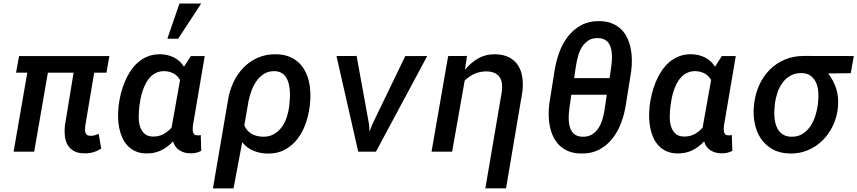

<svg xmlns="http://www.w3.org/2000/svg" viewBox="-20 -838 4738 1061"><path d="M568.4 -436.5H500.5L451.2 -143.1Q450.2 -132.8 450 -122.6Q449.7 -112.3 452.4 -104.5Q455.1 -96.7 461.7 -92Q468.3 -87.4 481.4 -87.4Q493.2 -87.4 503.7 -90.6Q514.2 -93.8 525.4 -98.1L539.1 -17.1Q517.1 -2.9 493.9 3.7Q470.7 10.3 444.3 9.3Q409.7 8.8 387.9 -3.7Q366.2 -16.1 354 -36.6Q341.8 -57.1 338.6 -84.5Q335.4 -111.8 338.4 -142.6L386.7 -436.5H244.6L168.9 0H55.2L130.9 -436.5H68.8L85.4 -528.3H584.5Z M1111.3 -528.3 1046.4 -146Q1045.4 -138.7 1044.9 -129.2Q1044.4 -119.6 1045.9 -111.3Q1047.4 -103 1052.2 -96.9Q1057.1 -90.8 1067.4 -90.3Q1072.8 -89.4 1078.4 -90.1Q1084 -90.8 1089.4 -91.8L1092.3 -4.4Q1064.9 9.8 1034.2 9.3Q1016.6 9.3 1001.2 5.4Q985.8 1.5 972.9 -6.6Q960 -14.6 950.7 -26.9Q941.4 -39.1 936.5 -56.6Q906.2 -24.4 869.9 -6.8Q833.5 10.7 788.1 9.8Q753.9 9.3 728.5 -2.2Q703.1 -13.7 685.1 -33Q667 -52.2 655.8 -77.4Q644.5 -102.5 638.9 -130.6Q633.3 -158.7 632.6 -188Q631.8 -217.3 634.8 -245.1L635.7 -255.9Q639.6 -287.1 647.9 -320.6Q656.2 -354 669.4 -385.7Q682.6 -417.5 701.2 -445.6Q719.7 -473.6 744.1 -494.6Q768.6 -515.6 799.3 -527.3Q830.1 -539.1 867.7 -538.1Q907.7 -537.1 941.2 -520.5Q974.6 -503.9 996.6 -469.7L1034.7 -528.3ZM749.5 -243.7Q747.1 -220.7 746.6 -193.4Q746.1 -166 752.9 -141.8Q759.8 -117.7 776.4 -101.1Q793 -84.5 823.7 -83.5Q856 -82.5 881.6 -95.9Q907.2 -109.4 928.2 -132.8L930.7 -147L975.1 -396.5Q960.9 -420.4 939 -432.1Q917 -443.8 889.2 -444.8Q864.7 -445.3 845.5 -436.8Q826.2 -428.2 811.8 -413.6Q797.4 -398.9 786.9 -379.4Q776.4 -359.9 769 -338.4Q761.7 -316.9 757.3 -294.9Q752.9 -272.9 750.5 -253.9ZM971.7 -818.4H1091.8L964.4 -624H904.8Z M1691.4 -250Q1685.5 -201.7 1668.9 -154.5Q1652.3 -107.4 1623.8 -70.3Q1595.2 -33.2 1554 -10.7Q1512.7 11.7 1457.5 10.7Q1416 9.8 1380.1 -5.1Q1344.2 -20 1318.4 -52.2L1270.5 203.1H1156.7L1239.3 -280.8Q1247.1 -333.5 1268.8 -380.9Q1290.5 -428.2 1324.7 -463.6Q1358.9 -499 1405.3 -519.3Q1451.7 -539.6 1508.8 -538.1Q1547.4 -537.1 1577.1 -525.4Q1606.9 -513.7 1628.7 -493.9Q1650.4 -474.1 1664.6 -447.8Q1678.7 -421.4 1686.3 -390.9Q1693.8 -360.4 1695.1 -326.9Q1696.3 -293.5 1692.9 -260.3ZM1579.1 -259.8Q1581.1 -276.4 1582 -296.4Q1583 -316.4 1581.5 -336.7Q1580.1 -356.9 1575.4 -376.2Q1570.8 -395.5 1561 -410.6Q1551.3 -425.8 1535.6 -435.1Q1520 -444.3 1497.1 -444.8Q1463.4 -445.3 1438.7 -429.7Q1414.1 -414.1 1397 -389.4Q1379.9 -364.7 1369.1 -334.7Q1358.4 -304.7 1353 -277.3L1349.6 -273.9L1352.5 -274.4L1330.1 -144.5Q1344.7 -112.8 1370.8 -98.1Q1397 -83.5 1431.6 -82.5Q1466.8 -81.5 1492.7 -96.2Q1518.6 -110.8 1536.4 -134.8Q1554.2 -158.7 1564.2 -189Q1574.2 -219.2 1578.1 -249.5Z M2020 -147.5 2022 -110.4 2037.6 -151.4 2219.7 -528.3H2340.8L2057.6 0H1959.5L1839.4 -528.3L1950.7 -528.8Z M2560.5 -528.8 2549.3 -451.7Q2581.1 -491.7 2622.8 -515.4Q2664.6 -539.1 2716.8 -538.1Q2762.7 -537.1 2793.5 -521Q2824.2 -504.9 2842.3 -477.3Q2860.4 -449.7 2866 -412.8Q2871.6 -376 2867.2 -334L2776.4 202.6H2662.1L2753.4 -333.5Q2756.3 -357.4 2753.4 -377.2Q2750.5 -397 2741 -411.4Q2731.4 -425.8 2714.4 -434.1Q2697.3 -442.4 2671.9 -443.4Q2635.3 -444.3 2604.5 -431.2Q2573.7 -418 2547.9 -392.6L2478.5 0H2364.7L2456.5 -528.3Z M3439 -262.7Q3431.2 -210.4 3413.1 -160.9Q3395 -111.3 3364.7 -72.8Q3334.5 -34.2 3290.8 -11.2Q3247.1 11.7 3187.5 10.3Q3149.9 9.3 3121.3 -2.4Q3092.8 -14.2 3072.5 -33.7Q3052.2 -53.2 3039.1 -79.3Q3025.9 -105.5 3019.3 -135.5Q3012.7 -165.5 3012 -197.8Q3011.2 -230 3015.1 -262.2L3044.4 -446.3Q3052.2 -498 3070.3 -547.9Q3088.4 -597.7 3118.7 -636.7Q3148.9 -675.8 3192.9 -699.2Q3236.8 -722.7 3296.4 -721.2Q3334.5 -720.2 3363 -708.3Q3391.6 -696.3 3412.1 -676.5Q3432.6 -656.7 3445.3 -630.4Q3458 -604 3464.6 -573.7Q3471.2 -543.5 3471.7 -510.7Q3472.2 -478 3468.3 -446.3ZM3333 -314.5H3137.2L3126.5 -240.2Q3124.5 -225.1 3123.3 -207.8Q3122.1 -190.4 3123 -173.1Q3124 -155.8 3127.9 -139.9Q3131.8 -124 3140.1 -111.6Q3148.4 -99.1 3162.1 -91.3Q3175.8 -83.5 3196.8 -82.5Q3230 -81.1 3252.4 -95.5Q3274.9 -109.9 3289.1 -133.1Q3303.2 -156.2 3310.8 -184.6Q3318.4 -212.9 3322.3 -240.2ZM3152.8 -406.2H3348.6L3357.9 -469.7Q3359.9 -485.4 3361.1 -502.7Q3362.3 -520 3361.3 -537.1Q3360.4 -554.2 3356.4 -570.3Q3352.5 -586.4 3344 -598.9Q3335.4 -611.3 3321.5 -618.9Q3307.6 -626.5 3287.1 -627.4Q3253.9 -628.9 3231.7 -614.5Q3209.5 -600.1 3195.3 -576.9Q3181.2 -553.7 3173.6 -525.1Q3166 -496.6 3162.1 -469.7Z M4045.9 -528.3 3981 -146Q3980 -138.7 3979.5 -129.2Q3979 -119.6 3980.5 -111.3Q3981.9 -103 3986.8 -96.9Q3991.7 -90.8 4002 -90.3Q4007.3 -89.4 4012.9 -90.1Q4018.6 -90.8 4023.9 -91.8L4026.9 -4.4Q3999.5 9.8 3968.8 9.3Q3951.2 9.3 3935.8 5.4Q3920.4 1.5 3907.5 -6.6Q3894.5 -14.6 3885.3 -26.9Q3876 -39.1 3871.1 -56.6Q3840.8 -24.4 3804.4 -6.8Q3768.1 10.7 3722.7 9.8Q3688.5 9.3 3663.1 -2.2Q3637.7 -13.7 3619.6 -33Q3601.6 -52.2 3590.3 -77.4Q3579.1 -102.5 3573.5 -130.6Q3567.9 -158.7 3567.1 -188Q3566.4 -217.3 3569.3 -245.1L3570.3 -255.9Q3574.2 -287.1 3582.5 -320.6Q3590.8 -354 3604 -385.7Q3617.2 -417.5 3635.7 -445.6Q3654.3 -473.6 3678.7 -494.6Q3703.1 -515.6 3733.9 -527.3Q3764.6 -539.1 3802.2 -538.1Q3842.3 -537.1 3875.7 -520.5Q3909.2 -503.9 3931.2 -469.7L3969.2 -528.3ZM3684.1 -243.7Q3681.6 -220.7 3681.2 -193.4Q3680.7 -166 3687.5 -141.8Q3694.3 -117.7 3710.9 -101.1Q3727.5 -84.5 3758.3 -83.5Q3790.5 -82.5 3816.2 -95.9Q3841.8 -109.4 3862.8 -132.8L3865.2 -147L3909.7 -396.5Q3895.5 -420.4 3873.5 -432.1Q3851.6 -443.8 3823.7 -444.8Q3799.3 -445.3 3780 -436.8Q3760.7 -428.2 3746.3 -413.6Q3731.9 -398.9 3721.4 -379.4Q3710.9 -359.9 3703.6 -338.4Q3696.3 -316.9 3691.9 -294.9Q3687.5 -272.9 3685.1 -253.9Z M4681.2 -433.6 4556.2 -432.1Q4587.4 -392.1 4601.3 -346.7Q4615.2 -301.3 4610.8 -250.5L4609.9 -239.7Q4604 -187.5 4581.8 -141.6Q4559.6 -95.7 4524.9 -61.5Q4490.2 -27.3 4443.8 -7.8Q4397.5 11.7 4343.3 10.3Q4287.1 8.8 4247.3 -14.2Q4207.5 -37.1 4183.3 -74.2Q4159.2 -111.3 4150.1 -158.9Q4141.1 -206.5 4146.5 -257.3L4147.9 -268.1Q4154.8 -322.8 4176.8 -370.4Q4198.7 -418 4233.9 -453.1Q4269 -488.3 4316.4 -508.5Q4363.8 -528.8 4421.4 -528.8L4698.2 -528.3ZM4261.2 -255.4Q4259.3 -237.8 4258.8 -218.3Q4258.3 -198.7 4260.7 -179.7Q4263.2 -160.6 4269.3 -143.3Q4275.4 -126 4286.1 -112.8Q4296.9 -99.6 4313 -91.3Q4329.1 -83 4352.1 -82.5Q4388.2 -81.5 4414.3 -97.9Q4440.4 -114.3 4458 -140.1Q4475.6 -166 4485.6 -198Q4495.6 -230 4499.5 -259.8L4500.5 -270Q4503.4 -295.9 4502.2 -324.5Q4501 -353 4491.5 -377Q4481.9 -400.9 4462.6 -417Q4443.4 -433.1 4410.6 -434.1Q4375.5 -435.1 4349.1 -420.4Q4322.8 -405.8 4304.9 -381.6Q4287.1 -357.4 4276.6 -326.9Q4266.1 -296.4 4262.2 -266.1Z"/></svg>

Font: Roboto Mono Medium
Style: Italic
Weight: 500
Designer: Google
Version: Version 2.000985; 2015; ttfautohint (v1.3)